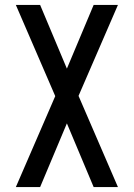

<svg xmlns="http://www.w3.org/2000/svg" viewBox="-20 -540 540 775"><path d="M44 215 203 -152 44 -520H142L250 -263L358 -520H456L297 -153L456 215H358L250 -42L142 215Z"/></svg>

Font: Iosevka SS10 Medium
Style: Regular
Weight: 500
Monospace: yes
Designer: Belleve Invis
Foundry: Belleve Invis
Version: Version 28.0.6; ttfautohint (v1.8.4)